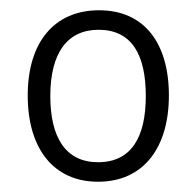

<svg xmlns="http://www.w3.org/2000/svg" viewBox="-20 -743 381 374"><path d="M309 -557C309 -659 261 -723 173 -723C86 -723 34 -661 34 -557C34 -454 84 -389 171 -389C260 -389 309 -456 309 -557ZM78 -556C78 -641 112 -685 172 -685C237 -685 264 -636 264 -556C264 -476 236 -427 171 -427C108 -427 78 -475 78 -556Z"/></svg>

Font: Noto Sans Armenian SemiCondensed Light
Style: Regular
Weight: 300
Width: 4
Designer: Monotype Design Team
Foundry: Monotype Imaging Inc.
Version: Version 2.008